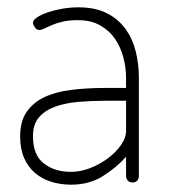

<svg xmlns="http://www.w3.org/2000/svg" viewBox="-20 -498 463 524"><path d="M194 -478Q240 -478 271.5 -462Q303 -446 322.5 -419Q342 -392 350.5 -357.5Q359 -323 359 -286V-18Q359 -10 354.5 -5Q350 0 342 0Q334 0 329 -5Q324 -10 324 -18V-70Q298 -41 261 -17.5Q224 6 174 6Q145 6 119.5 -2Q94 -10 75 -26.5Q56 -43 45.5 -67.5Q35 -92 35 -126Q35 -166 52 -191.5Q69 -217 99.5 -232Q130 -247 173 -252.5Q216 -258 268 -258H324V-286Q324 -314 316.5 -342Q309 -370 293.5 -392.5Q278 -415 253 -429Q228 -443 192 -443Q169 -443 151.5 -439Q134 -435 121.5 -429.5Q109 -424 100.5 -420Q92 -416 88 -416Q80 -416 75 -423.5Q70 -431 70 -436Q70 -443 81 -450.5Q92 -458 109.5 -464Q127 -470 149 -474Q171 -478 194 -478ZM324 -223H269Q230 -223 194.5 -220Q159 -217 131 -207Q103 -197 86.5 -178Q70 -159 70 -126Q70 -75 99.5 -52Q129 -29 173 -29Q201 -29 228 -40Q255 -51 276.5 -67.5Q298 -84 311 -103.5Q324 -123 324 -139Z"/></svg>

Font: AkaAcidDosis
Style: ExtraLight
Weight: 250
Designer: Edgar Tolentino, Pablo Impallari, Igino Marini, Aka-Acid
Foundry: Edgar Tolentino, Pablo Impallari, Igino Marini, Aka-Acid
Version: Version 1.007